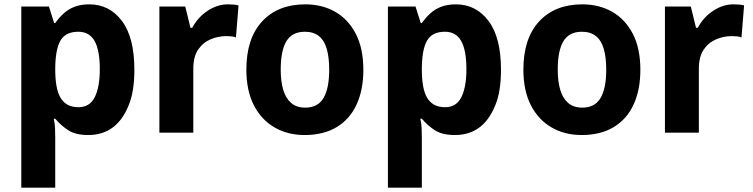

<svg xmlns="http://www.w3.org/2000/svg" viewBox="-20 -610 3464 883"><path d="M78 253V-580H205L229 -504H234Q251 -528 272 -547.5Q293 -567 322 -578.5Q351 -590 391 -590Q483 -590 540.5 -514Q598 -438 598 -289Q598 -240 591.5 -198.5Q585 -157 571 -124Q516 11 386 11Q328 11 294 -11Q260 -33 234 -64H227Q232 -44 233 -22Q234 0 234 22V253ZM341 -117Q393 -117 416 -163.5Q439 -210 439 -291Q439 -379 415 -421.5Q391 -464 340 -464Q281 -464 257.5 -422.5Q234 -381 234 -290Q234 -249 239.5 -216.5Q245 -184 257.5 -162Q270 -140 290.5 -128.5Q311 -117 341 -117Z M713 0V-580H832L856 -482H864Q890 -531 935 -560.5Q980 -590 1027 -590Q1038 -590 1053 -589Q1068 -588 1077 -585L1065 -437Q1060 -441 1046.5 -442.5Q1033 -444 1022 -444Q983 -444 948 -429Q913 -414 891 -381.5Q869 -349 869 -294V0Z M1381 11Q1303 11 1242.5 -24Q1182 -59 1147.5 -126Q1113 -193 1113 -290Q1113 -433 1185.5 -511.5Q1258 -590 1384 -590Q1461 -590 1521 -556Q1581 -522 1616 -455Q1651 -388 1651 -289Q1651 -197 1620 -129.5Q1589 -62 1528.5 -25.5Q1468 11 1381 11ZM1384 -115Q1442 -115 1468 -159.5Q1494 -204 1494 -289Q1494 -347 1482.5 -386Q1471 -425 1446 -444.5Q1421 -464 1382 -464Q1324 -464 1297.5 -421Q1271 -378 1271 -289Q1271 -236 1282.5 -197Q1294 -158 1319 -136.5Q1344 -115 1384 -115Z M1764 253V-580H1891L1915 -504H1920Q1937 -528 1958 -547.5Q1979 -567 2008 -578.5Q2037 -590 2077 -590Q2169 -590 2226.5 -514Q2284 -438 2284 -289Q2284 -240 2277.5 -198.5Q2271 -157 2257 -124Q2202 11 2072 11Q2014 11 1980 -11Q1946 -33 1920 -64H1913Q1918 -44 1919 -22Q1920 0 1920 22V253ZM2027 -117Q2079 -117 2102 -163.5Q2125 -210 2125 -291Q2125 -379 2101 -421.5Q2077 -464 2026 -464Q1967 -464 1943.5 -422.5Q1920 -381 1920 -290Q1920 -249 1925.5 -216.5Q1931 -184 1943.5 -162Q1956 -140 1976.5 -128.5Q1997 -117 2027 -117Z M2655 11Q2577 11 2516.5 -24Q2456 -59 2421.5 -126Q2387 -193 2387 -290Q2387 -433 2459.5 -511.5Q2532 -590 2658 -590Q2735 -590 2795 -556Q2855 -522 2890 -455Q2925 -388 2925 -289Q2925 -197 2894 -129.5Q2863 -62 2802.5 -25.5Q2742 11 2655 11ZM2658 -115Q2716 -115 2742 -159.5Q2768 -204 2768 -289Q2768 -347 2756.5 -386Q2745 -425 2720 -444.5Q2695 -464 2656 -464Q2598 -464 2571.5 -421Q2545 -378 2545 -289Q2545 -236 2556.5 -197Q2568 -158 2593 -136.5Q2618 -115 2658 -115Z M3038 0V-580H3157L3181 -482H3189Q3215 -531 3260 -560.5Q3305 -590 3352 -590Q3363 -590 3378 -589Q3393 -588 3402 -585L3390 -437Q3385 -441 3371.5 -442.5Q3358 -444 3347 -444Q3308 -444 3273 -429Q3238 -414 3216 -381.5Q3194 -349 3194 -294V0Z"/></svg>

Font: Menbere
Style: Regular
Weight: 400
Designer: Aleme Tadesse
Foundry: Sorkin Type Co
Version: Version 1.000